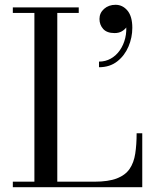

<svg xmlns="http://www.w3.org/2000/svg" viewBox="-20 -781 650 801"><path d="M33.5 0V-23H123.5V-727H33.5V-750H308.5V-727H219V-23H373.5Q432.5 -23 467.8 -36.8Q503 -50.5 520.8 -76.5Q538.5 -102.5 544.2 -140Q550 -177.5 550 -225H573.5V0ZM393 -500.5V-524Q420 -524 442.2 -536.5Q464.5 -549 480 -571.2Q495.5 -593.5 502.5 -622.2Q509.5 -651 505.5 -684H513Q514 -676.5 507.2 -667Q500.5 -657.5 488 -650.2Q475.5 -643 458 -643Q426 -643 410.5 -660.2Q395 -677.5 395 -702Q395 -727 414.2 -744Q433.5 -761 462 -761Q491.5 -761 511.8 -736.8Q532 -712.5 532 -665Q532 -624.5 516 -586.8Q500 -549 469 -524.8Q438 -500.5 393 -500.5Z"/></svg>

Font: BodoniModa 10 Custom
Style: Regular
Weight: 400
Designer: Owen Earl
Foundry: indestructible type
Version: Version 2.005